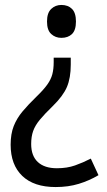

<svg xmlns="http://www.w3.org/2000/svg" viewBox="-20 -564 431 776"><path d="M287 -477Q287 -442 271 -426.5Q255 -411 228 -411Q204 -411 187 -426.5Q170 -442 170 -477Q170 -512 187 -528Q204 -544 228 -544Q255 -544 271 -528Q287 -512 287 -477ZM266 -303Q266 -249 250.5 -212.5Q235 -176 193 -135Q160 -103 141 -80Q122 -57 114 -34.5Q106 -12 106 18Q106 66 133 91Q160 116 210 116Q251 116 283.5 104.5Q316 93 347 77L378 144Q341 166 298.5 179Q256 192 205 192Q117 192 70 147Q23 102 23 21Q23 -23 35.5 -54.5Q48 -86 71 -113.5Q94 -141 128 -174Q156 -201 171 -222Q186 -243 191.5 -264Q197 -285 197 -313V-331H266Z"/></svg>

Font: Noto Sans Ethiopic SemCond
Style: Regular
Weight: 400
Width: 4
Designer: Monotype Design Team
Foundry: Monotype Imaging Inc.
Version: Version 2.102; ttfautohint (v1.8.4.7-5d5b)